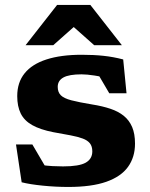

<svg xmlns="http://www.w3.org/2000/svg" viewBox="-20 -747 609 780"><path d="M312 -524.5Q361 -524.5 400.8 -520.2Q440.5 -516 480.5 -505.5L494 -368H424L353 -489L426 -425.5Q395 -435.5 363.8 -440.2Q332.5 -445 311.5 -445Q260.5 -445 237.5 -432.2Q214.5 -419.5 214.5 -394Q214.5 -372.5 227 -360Q239.5 -347.5 270 -339.5Q300.5 -331.5 355 -322.5Q396 -316 428.2 -305.2Q460.5 -294.5 482.8 -276.5Q505 -258.5 516.8 -231Q528.5 -203.5 528.5 -163.5Q528.5 -108.5 500 -69Q471.5 -29.5 411.8 -8.5Q352 12.5 258 12.5Q205.5 12.5 153.5 7.2Q101.5 2 68 -6.5L45 -160H111.5L191.5 -23.5L113 -83.5Q128.5 -79.5 149.8 -76.5Q171 -73.5 193.5 -72.2Q216 -71 236 -71Q301.5 -71 328.2 -86.2Q355 -101.5 355 -132Q355 -152.5 345.2 -164.8Q335.5 -177 316 -184.2Q296.5 -191.5 266.5 -197.2Q236.5 -203 196.5 -210Q143 -220.5 110.8 -238.8Q78.5 -257 64.2 -286Q50 -315 50 -356.5Q50 -412 80 -449.2Q110 -486.5 168.8 -505.5Q227.5 -524.5 312 -524.5ZM84 -563.5 212 -727H347L475 -563.5H362.5L260 -654.5H299L196.5 -563.5Z"/></svg>

Font: Newsreader 7pt
Style: Bold
Weight: 700
Designer: Hugues Gentile
Foundry: Production Type
Version: Version 1.003